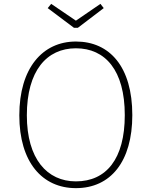

<svg xmlns="http://www.w3.org/2000/svg" viewBox="-20 -963 785 994"><path d="M500 -943 373 -856 245 -943 227 -921 363 -819H383L517 -921ZM373 -748C200 -748 80 -610 80 -366C80 -123 199 11 373 11C553 11 665 -127 665 -367C665 -617 548 -748 373 -748ZM373 -713C525 -713 626 -599 626 -367C626 -140 530 -24 373 -24C224 -24 119 -140 119 -366C119 -597 222 -713 373 -713Z"/></svg>

Font: Glow Sans SC Normal ExtraLight
Style: Regular
Weight: 200
Designer: Ryoko NISHIZUKA (kana, bopomofo & ideographs); Paul D. Hunt (Latin, Greek & Cyrillic); Sandoll Communications, Soo-young
Version: Version 0.93